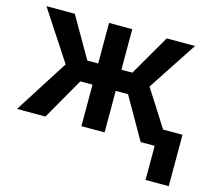

<svg xmlns="http://www.w3.org/2000/svg" viewBox="-101 -651 1055 949"><g transform="rotate(15 426.5 -176.5)"><path d="M525.9 -212.4 647.5 0H794.9L618.7 -276.4L784.2 -528.3H639.2L519 -320.8H462.9V-528.3H344.2V-320.8H288.6L168.9 -528.3H23.9L189.9 -274.9L14.6 0H160.2L281.7 -212.4H344.2V0H462.9V-212.4ZM837.9 174.8V-88.4H719.2V174.8Z"/></g></svg>

Font: FAU Chimera Medium
Style: Regular
Weight: 500
Version: Version 1.002;hotconv 1.0.117;makeotfexe 2.5.65602